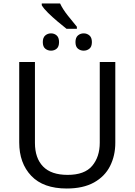

<svg xmlns="http://www.w3.org/2000/svg" viewBox="-20 -1069 771 1099"><path d="M640 -714V-252Q640 -178 610 -118.5Q580 -59 518 -24.5Q456 10 362 10Q228 10 159 -62.5Q90 -135 90 -254V-714H180V-251Q180 -164 226.5 -116Q273 -68 367 -68Q464 -68 507.5 -119.5Q551 -171 551 -252V-714ZM324 -1049Q340 -1015 368.5 -979.5Q397 -944 420 -916V-904H361Q338 -922 309 -946.5Q280 -971 255 -995.5Q230 -1020 219 -1039V-1049ZM272 -878Q291 -878 304.5 -866Q318 -854 318 -828Q318 -802 304.5 -790.5Q291 -779 272 -779Q253 -779 239 -790.5Q225 -802 225 -828Q225 -854 239 -866Q253 -878 272 -878ZM459 -878Q478 -878 492 -866Q506 -854 506 -828Q506 -802 492 -790.5Q478 -779 459 -779Q440 -779 426 -790.5Q412 -802 412 -828Q412 -854 426 -866Q440 -878 459 -878Z"/></svg>

Font: Apis
Style: Regular
Weight: 400
Designer: Monotype Design Team
Foundry: Monotype Imaging Inc.
Version: Version 2.000; build 0001